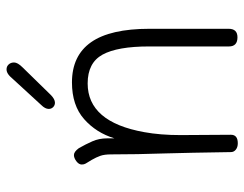

<svg xmlns="http://www.w3.org/2000/svg" viewBox="-100 -648 747 587"><g transform="rotate(-90 273.5 -354.5)"><path d="M479 -271V-29Q479 -2 453 -2Q425 -2 425 -28V-272Q425 -369 400 -414.5Q375 -460 312 -460Q194 -460 163 -287Q154 -238 154 -176L155 -22Q155 -1 129 -1Q117 -1 109.5 -7Q102 -13 102 -22Q100 -154 98 -221Q95 -310 95 -388Q95 -409 90.5 -421.5Q86 -434 78.5 -447Q71 -460 67 -466Q64 -471 64 -478Q64 -487 74 -494.5Q84 -502 93 -502Q103 -502 114 -487Q126 -466 135 -445.5Q144 -425 144 -401V-378Q161 -434 203 -471Q245 -508 315 -508Q397 -508 438 -449.5Q479 -391 479 -271ZM234 -579Q234 -590 246 -602L324 -687Q334 -699 341 -703.5Q348 -708 355 -708Q364 -708 370 -701.5Q376 -695 376 -685Q376 -674 361 -659L277 -573Q264 -560 253 -560Q245 -560 239.5 -565.5Q234 -571 234 -579Z"/></g></svg>

Font: Mali Light
Style: Regular
Weight: 300
Designer: Kitiyaporn Chalermlarp | Katatrad Aksorn Co.,Ltd.
Foundry: Cadson Demak Co.,Ltd.
Version: Version 1.000; ttfautohint (v1.6)